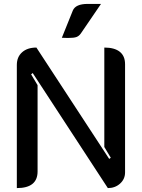

<svg xmlns="http://www.w3.org/2000/svg" viewBox="-20 -952 725 981"><path d="M66 -620Q66 -661 93 -685Q120 -709 166 -709L538 -140L546 -146L513 -201V-709Q565 -709 592 -687.5Q619 -666 619 -624V-71Q619 -37 593.5 -14Q568 9 531 9L147 -579L139 -572L172 -517V-76Q172 9 66 9ZM352 -898Q366 -932 428 -932H496L393 -781Q384 -768 371 -763Q358 -758 327 -758Q308 -758 296 -759Z"/></svg>

Font: K2D Medium
Style: Regular
Weight: 500
Designer: Katatrad Aksorn Co.,Ltd.
Foundry: Cadson Demak Co.,Ltd.
Version: Version 1.000; ttfautohint (v1.6)